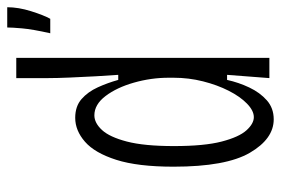

<svg xmlns="http://www.w3.org/2000/svg" viewBox="-143 -622 777 531"><g transform="rotate(-90 245.5 -356.5)"><path d="M181 12Q127 12 88.5 -54Q50 -120 50 -265Q50 -364 69 -423.5Q88 -483 119 -510Q150 -537 185 -537Q217 -537 237 -519.5Q257 -502 269.5 -474.5Q282 -447 290 -418H304Q302 -444 300 -480.5Q298 -517 296.5 -552.5Q295 -588 295 -611V-700H351V0H295L304 -117H290Q283 -85 269 -55.5Q255 -26 233.5 -7Q212 12 181 12ZM187 -43Q205 -43 224.5 -62Q244 -81 260 -112.5Q276 -144 286 -183.5Q296 -223 296 -265V-279Q296 -327 282.5 -374.5Q269 -422 245.5 -453Q222 -484 192 -484Q171 -484 151.5 -463Q132 -442 119.5 -394Q107 -346 107 -264Q107 -180 119.5 -132Q132 -84 150.5 -63.5Q169 -43 187 -43ZM419 -606Q430 -655 432.5 -683.5Q435 -712 435 -725H491Q491 -694 480 -659Q469 -624 459 -606Z"/></g></svg>

Font: Bricolage Grotesque 12pt Condensed ExtraLight
Style: Regular
Weight: 200
Width: 3
Designer: Mathieu Triay
Foundry: Atelier Triay
Version: Version 1.001; ttfautohint (v1.8.4.7-5d5b);gftools[0.9.33.de